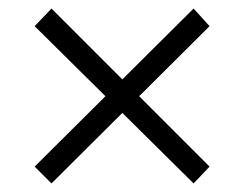

<svg xmlns="http://www.w3.org/2000/svg" viewBox="-20 -471 567 446"><path d="M429.7 -451.2 466.8 -410.2 99.6 -44.9 60.5 -84ZM99.6 -451.2 466.8 -84 429.7 -44.9 60.5 -410.2Z"/></svg>

Font: Crimson Pro ExtraLight Light
Style: Regular
Weight: 300
Version: Version 1.002